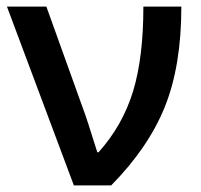

<svg xmlns="http://www.w3.org/2000/svg" viewBox="-20 -560 608 580"><path d="M1 -540H120.1L226.1 -245.1Q241.7 -204.6 273.9 -100.1H277.8Q350.6 -181.6 381.8 -283.7Q413.1 -385.7 413.1 -540H527.8Q527.8 -361.3 478 -237.5Q428.2 -113.8 315.9 0H203.1Z"/></svg>

Font: Open Sans Semibold
Style: Regular
Weight: 600
Foundry: Ascender Corporation
Version: Version 1.10; ttfautohint (v1.5.65-e2d9)